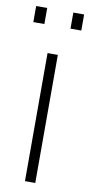

<svg xmlns="http://www.w3.org/2000/svg" viewBox="-109 -719 353 753"><g transform="rotate(10 67.5 -342.0)"><path d="M48 0V-510H89V0ZM-28 -620V-684H16V-620ZM120 -620V-684H163V-620Z"/></g></svg>

Font: Saira Ultra Condensed ExLight
Style: Regular
Weight: 200
Width: 1
Designer: Hector Gatti with collaboration of the Omnibus-Type team
Foundry: Omnibus-Type
Version: Version 1.001; ttfautohint (v1.8)